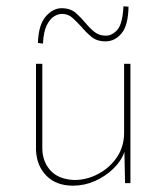

<svg xmlns="http://www.w3.org/2000/svg" viewBox="-20 -580 527 608"><path d="M211 8Q158 8 127 -23.5Q96 -55 94 -105V-378H114V-108Q115 -67 140.5 -39.5Q166 -12 215 -10Q255 -10 291.5 -29.5Q328 -49 350.5 -82.5Q373 -116 373 -160V-378H393V0H376L374 -99Q364 -70 338.5 -45.5Q313 -21 280 -6.5Q247 8 211 8ZM314 -449Q287 -449 269.5 -463.5Q252 -478 238 -495Q224 -510 210 -523Q196 -536 176 -536Q164 -536 151 -528Q138 -520 128 -500Q118 -480 116 -442L100 -444Q102 -502 125 -528Q148 -554 175 -554Q203 -554 220 -539Q237 -524 251 -507Q264 -491 279 -479Q294 -467 315 -467Q335 -467 351.5 -485.5Q368 -504 371 -560L387 -559Q386 -500 365 -474.5Q344 -449 314 -449Z"/></svg>

Font: Synthetic Thin
Style: Regular
Weight: 100
Designer: Santiago Orozco
Foundry: Typemade
Version: Version 2.000; ttfautohint (v1.8.4.7-5d5b)